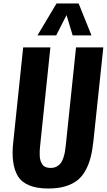

<svg xmlns="http://www.w3.org/2000/svg" viewBox="-20 -1085 621 1116"><path d="M197.8 -879.4 308.6 -1064.9H437L511.7 -879.4H402.3L366.7 -997.1L306.6 -879.4ZM261.7 10.7Q193.8 10.7 149.4 -7.8Q105 -26.4 83.7 -61.5Q62.5 -96.7 56.2 -147.9Q53.2 -170.9 53.2 -196.8Q53.2 -228.5 57.6 -264.2L114.7 -809.6H272.9L213.9 -244.1Q211.9 -224.6 210.9 -210Q210.4 -202.6 210.9 -194.8Q210.9 -187.5 210.9 -178.7Q211.9 -162.1 215.8 -150.4Q219.7 -138.7 226.6 -128.7Q233.4 -118.7 245.6 -113.8Q257.8 -108.9 274.4 -108.9Q293.9 -108.9 308.8 -116.7Q323.7 -124.5 332.8 -136.2Q341.8 -147.9 348.1 -167Q354.5 -186 357.4 -203.1Q360.4 -220.2 362.8 -244.1L421.9 -809.6H580.6L522.9 -264.2Q517.1 -210 506.3 -168.7Q495.6 -127.4 476.1 -92.5Q456.5 -57.6 428 -35.6Q399.4 -13.7 357.9 -1.5Q316.4 10.7 261.7 10.7Z"/></svg>

Font: Oswald
Style: Demi-Bold
Weight: 600
Designer: Vernon Adams
Foundry: Vernon Adams
Version: 3.0; ttfautohint (v0.94.23-7a4d-dirty) -l 8 -r 50 -G 200 -x 